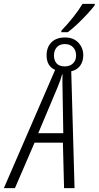

<svg xmlns="http://www.w3.org/2000/svg" viewBox="-85 -969 508 989"><path d="M231 -811Q262 -843 291.5 -880Q321 -917 340 -949H403V-942Q388 -922 363.5 -895.5Q339 -869 312.5 -844Q286 -819 264 -803H231ZM199 -609Q155 -628 155 -684Q155 -726 180 -751Q205 -776 250 -776Q293 -776 318 -750Q343 -724 344 -686Q344 -652 327.5 -630Q311 -608 282 -602L299 0H245L239 -234H93L-8 0H-65ZM249 -627Q275 -627 291 -642.5Q307 -658 307 -683Q307 -709 291.5 -725.5Q276 -742 249 -742Q222 -742 207.5 -725.5Q193 -709 193 -683Q193 -658 206.5 -642.5Q220 -627 249 -627ZM112 -283H241L237 -518Q237 -535 236.5 -553Q236 -571 237 -586H235Q227 -556 211 -518Z"/></svg>

Font: Noto Sans ExtraCondensed Light
Style: Italic
Weight: 300
Width: 2
Italic angle: -12°
Designer: Monotype Design Team
Foundry: Monotype Imaging Inc.
Version: Version 2.013; ttfautohint (v1.8.4.7-5d5b)